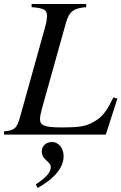

<svg xmlns="http://www.w3.org/2000/svg" viewBox="-28 -673 607 960"><path d="M559 -180 539 -186C511 -128 489 -95 457 -74C408 -41 377 -36 277 -36C195 -36 172 -46 172 -77C172 -91 176 -108 182 -131L302 -560C318 -617 343 -633 403 -637V-653H130V-637C192 -633 207 -623 207 -594C207 -579 204 -559 196 -532L74 -94C56 -31 48 -22 -8 -16V0H501ZM160 267C245 220 290 164 290 108C290 68 265 37 232 37C203 37 181 57 181 83C181 102 186 113 205 130C220 144 226 151 226 161C226 188 204 214 151 249Z"/></svg>

Font: STIXGeneral
Style: Italic
Weight: 400
Italic angle: -16.33°
Designer: MicroPress Inc., with final additions and corrections provided by Coen Hoffman, Elsevier (retired)
Version: Version 1.1.0